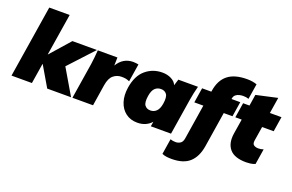

<svg xmlns="http://www.w3.org/2000/svg" viewBox="-113 -1177 2800 1839"><g transform="rotate(20 1287.0 -257.0)"><path d="M8 0 125 -736H333L265 -310H267L443 -510H693L462 -260L615 0H372L251 -206H249L216 0Z M629 0 687 -365Q697 -436 702 -510H902L900 -427Q957 -522 1060 -522Q1076 -522 1089.5 -520Q1103 -518 1114 -516L1085 -334Q1062 -344 1045.5 -347Q1029 -350 1003 -350Q957 -350 921 -320.5Q885 -291 873 -217L839 0Z M1293 12Q1223 12 1174 -25Q1125 -62 1104 -127Q1083 -192 1096 -275Q1116 -400 1188 -461Q1260 -522 1358 -522Q1410 -522 1450 -501Q1490 -480 1503 -446L1523 -510H1723Q1713 -474 1705.5 -437.5Q1698 -401 1692 -365L1634 0H1428L1436 -49Q1412 -21 1375.5 -4.5Q1339 12 1293 12ZM1371 -141Q1407 -141 1432 -165.5Q1457 -190 1466 -245Q1477 -315 1457 -342Q1437 -369 1399 -369Q1362 -369 1337.5 -345Q1313 -321 1304 -265Q1293 -195 1313 -168Q1333 -141 1371 -141Z M2066 -516Q2070 -541 2086.5 -554Q2103 -567 2123.5 -571.5Q2144 -576 2160 -576Q2177 -576 2190 -574Q2203 -572 2217 -567L2242 -724Q2198 -740 2142 -740Q2015 -740 1946.5 -685.5Q1878 -631 1861 -521L1859 -510H1765L1741 -358H1833L1777 -4Q1771 34 1749 47.5Q1727 61 1703 61Q1687 61 1674.5 59Q1662 57 1648 52L1623 210Q1646 220 1670 223Q1694 226 1721 226Q1841 226 1903.5 169Q1966 112 1984 2L2041 -358H2159L2183 -510H2065Z M2402 12Q2283 12 2233.5 -46.5Q2184 -105 2200 -208L2224 -358H2130L2154 -510H2248L2266 -625L2482 -673L2456 -510H2574L2550 -358H2432L2409 -214Q2403 -177 2422 -165Q2441 -153 2466 -153Q2482 -153 2492.5 -155Q2503 -157 2519 -162L2494 -4Q2469 6 2445.5 9Q2422 12 2402 12Z"/></g></svg>

Font: Winston Black
Style: Italic
Weight: 900
Italic angle: -9°
Designer: Original fonts by Vernon Adams / Changes by Cristiano Sobral
Foundry: VOriginal fonts by Vernon Adams / Changes by Cristiano Sobral
Version: Version 2.503;July 17, 2020;FontCreator 13.0.0.2655 64-bit